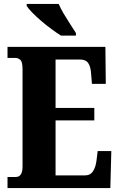

<svg xmlns="http://www.w3.org/2000/svg" viewBox="-20 -951 603 971"><path d="M18 0V-56H60Q94 -56 94 -109V-600Q94 -638 83 -648Q72 -658 58 -658H18V-714H513L515 -527H445L441 -575Q439 -613 426.5 -631.5Q414 -650 385 -650H261V-405H457V-342H261V-64H410Q437 -64 450.5 -85Q464 -106 468 -139L474 -187H543L538 0ZM288 -771Q266 -785 239.5 -804.5Q213 -824 187.5 -846Q162 -868 142.5 -888Q123 -908 115 -921V-931H277Q286 -909 302 -882Q318 -855 335 -829Q352 -803 364 -784V-771Z"/></svg>

Font: Noto Serif Thai ExtraCondensed Black
Style: Regular
Weight: 900
Width: 2
Designer: Monotype Design Team
Foundry: Monotype Imaging Inc.
Version: Version 2.002; ttfautohint (v1.8.4.7-5d5b)